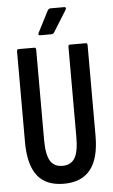

<svg xmlns="http://www.w3.org/2000/svg" viewBox="-58 -875 540 919"><g transform="rotate(-5 212.5 -415.0)"><path d="M212 6Q125 6 84 -47.5Q43 -101 43 -209V-645Q43 -655 51 -655H127Q135 -655 135 -645V-211Q135 -141 153.5 -110.5Q172 -80 212 -80Q253 -80 271.5 -110.5Q290 -141 290 -211V-645Q290 -655 298 -655H374Q382 -655 382 -645V-209Q382 -101 339.5 -47.5Q297 6 212 6ZM159 -712Q154 -712 152.5 -715Q151 -718 153 -723L207 -828Q213 -836 220 -836H287Q292 -836 293.5 -832.5Q295 -829 292 -823L227 -719Q223 -712 212 -712Z"/></g></svg>

Font: Sofia Sans Extra Condensed SemiBold
Style: Regular
Weight: 600
Designer: Botio Nikoltchev, Ani Petrova
Foundry: lettersoup
Version: Version 4.101